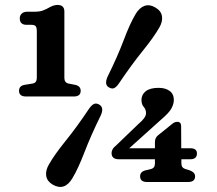

<svg xmlns="http://www.w3.org/2000/svg" viewBox="-20 -737 877 777"><path d="M88 -636.5Q60 -636.5 60 -663Q60 -674.5 68 -682Q76 -689.5 90 -689.5H118.5Q141 -689.5 155 -695Q169 -700.5 183.5 -709Q199.5 -717 212.5 -717Q240.5 -717 240.5 -690.5V-421.5Q240.5 -403 256.5 -399L285 -393.5Q306.5 -388.5 306.5 -369.5Q306.5 -346.5 278.5 -346.5H85.5Q57 -346.5 57 -369.5Q57 -389.5 79 -393.5L112.5 -399Q129 -402 129 -422V-609.5Q129 -626 124.2 -631.2Q119.5 -636.5 107.5 -636.5ZM607 -162Q607 -179 619 -189L673 -232.5Q681 -239.5 686.5 -241.8Q692 -244 697.5 -244Q713 -244 713 -226.5L713.5 -137H750.5Q777 -137 777 -116Q777 -92.5 750 -92.5H714V-75.5Q714 -58 730 -53L748 -47.5Q769.5 -39.5 769.5 -23.5Q769.5 -0.5 741.5 -0.5H575Q547 -0.5 547 -23.5Q547 -42 568.5 -47.5L591 -53Q607 -57 607 -75.5V-92.5H460.5Q431.5 -92.5 431.5 -118Q431.5 -124.5 435.5 -132.5Q439.5 -140.5 452 -150.5L541.5 -236.5Q571 -261 571 -279Q571 -294 561.8 -304.2Q552.5 -314.5 552.5 -332.5Q552.5 -354 569.8 -367.8Q587 -381.5 622 -381.5Q649.5 -381.5 666.5 -369Q683.5 -356.5 683.5 -332.5Q683.5 -317 674.2 -299Q665 -281 632 -253L503 -137H607ZM461 -399Q450.5 -384 441.5 -380.2Q432.5 -376.5 420.5 -383.5Q401.5 -394.5 415 -426Q456 -509 480.8 -575Q505.5 -641 529 -680.5Q544.5 -706 564.8 -713.2Q585 -720.5 609 -706.5Q632 -693 635.5 -671.5Q639 -650 624.5 -625Q602 -586 557.5 -531Q513 -476 461 -399ZM341 -298Q351.5 -312.5 360.8 -316.5Q370 -320.5 382 -313.5Q402 -301.5 388 -270.5Q348 -189 322.2 -122Q296.5 -55 273.5 -16.5Q241.5 38 193 10Q170.5 -3.5 167 -25Q163.5 -46.5 178 -71.5Q200 -110.5 245.5 -166.8Q291 -223 341 -298Z"/></svg>

Font: Fraunces 9pt SuperSoft SemiBold
Style: Regular
Weight: 600
Version: Version 1.000;[0bf87f6ff]